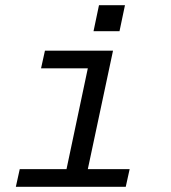

<svg xmlns="http://www.w3.org/2000/svg" viewBox="-20 -719 658 739"><path d="M340 -599 361 -699H461L440 -599ZM415 -524 318 -68H479L464 0H41L56 -68H236L318 -456H138L153 -524Z"/></svg>

Font: Fragment Mono
Style: Italic
Weight: 400
Italic angle: -12°
Designer: Wei Huang based on Nimbus Sans by URW Studio, based on Helvetica by Max Miedinger.
Foundry: Wei Huang
Version: Version 1.011; ttfautohint (v1.8.4.7-5d5b)